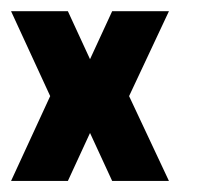

<svg xmlns="http://www.w3.org/2000/svg" viewBox="-20 -327 379 347"><path d="M182.7 -306.7 142.7 -220 102.7 -306.7H0L70.7 -153.3L0 0H102.7L142.7 -86.7L182.7 0H285.3L213.3 -153.3L285.3 -306.7Z"/></svg>

Font: Qahiri
Style: Regular
Weight: 400
Designer: Khaled Hosny
Foundry: Alif Type
Version: Version 3.00